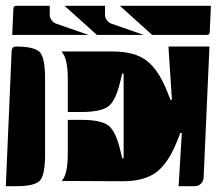

<svg xmlns="http://www.w3.org/2000/svg" viewBox="-20 -650 745 660"><path d="M192 -28Q213 -50 213 -120V-238H259Q326 -238 352 -219Q378 -200 394 -131L400 -106H405V-397H400L394 -372Q378 -303 352 -284Q326 -265 259 -265H213V-380Q213 -450 192 -472V-473H368Q443 -473 484 -441.5Q525 -410 554 -337L566 -307H571L559 -490H700L680 -40Q679 -27 670.5 -18.5Q662 -10 650 -10H594L605 -193H600L588 -163Q559 -90 518 -58.5Q477 -27 402 -27ZM0 -10 20 -475Q21 -490 35 -490Q97 -490 116 -471.5Q135 -453 135 -380V-120Q135 -47 116.5 -28.5Q98 -10 35 -10ZM22 -530 26 -620Q26 -630 36 -630H151V-598Q151 -589 157.5 -580.5Q164 -572 172 -569L284 -530ZM202 -630H341V-598Q341 -589 347.5 -580.5Q354 -572 362 -569L474 -530H313ZM392 -630H705L701 -540Q701 -530 691 -530H503Z"/></svg>

Font: PrimecolorCV1
Style: Medium
Weight: 500
Designer: gluk
Foundry: gluk
Version: Version 0.672